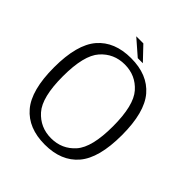

<svg xmlns="http://www.w3.org/2000/svg" viewBox="-192 -817 947 947"><g transform="rotate(45 281.0 -343.5)"><path d="M272 4.5Q387 4.5 447.8 -66.8Q508.5 -138 508.5 -297.5Q508.5 -456.5 447.8 -527.5Q387 -598.5 272 -598.5Q157 -598.5 96 -527.5Q35 -456.5 35 -297.5Q35 -138 96 -66.8Q157 4.5 272 4.5ZM272 -39.5Q196 -39.5 146.5 -95.2Q97 -151 97 -297Q97 -443 146.5 -498.8Q196 -554.5 272 -554.5Q348 -554.5 397.2 -498.8Q446.5 -443 446.5 -297Q446.5 -151 397.2 -95.2Q348 -39.5 272 -39.5ZM295 -621.5H330.5L263 -692.5H213.5Z"/></g></svg>

Font: Anybody UltraCondensed Thin Light
Style: Regular
Weight: 300
Version: Version 1.111